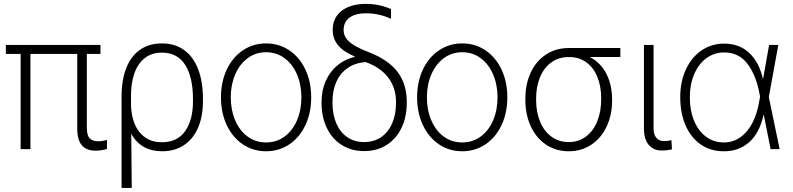

<svg xmlns="http://www.w3.org/2000/svg" viewBox="-20 -759 4033 977"><path d="M491.2 -484.4H421.9V-110.4Q421.9 -70.3 436.3 -55.2Q450.7 -40 480.5 -40Q499 -40 524.4 -46.9V-1Q494.6 7.8 466.8 7.8Q420.4 7.8 396.7 -19.5Q373 -46.9 373 -106.4V-484.4H134.8V0H85V-484.4H9.8V-530.3H491.2Z M803.7 -538.1Q870.6 -538.1 917.5 -503.9Q964.4 -469.7 988.5 -406.2Q1012.7 -342.8 1012.7 -255.9V-243.2Q1012.7 -167.5 988.3 -110.1Q963.9 -52.7 917 -21Q870.1 10.7 804.7 10.7Q697.3 10.7 647.9 -78.1L650.4 197.3H598.6V-266.6Q598.6 -353 623 -414.1Q647.5 -475.1 693.6 -506.6Q739.7 -538.1 803.7 -538.1ZM647 -207.5 647.5 -208Q650.9 -159.2 668.9 -120.1Q687 -81.1 720.9 -58.1Q754.9 -35.2 803.7 -35.2Q882.3 -35.2 922.1 -91.8Q961.9 -148.4 961.9 -243.2V-255.9Q961.9 -366.2 922.4 -428.7Q882.8 -491.2 803.7 -491.2Q751 -491.2 715.6 -462.6Q680.2 -434.1 663.1 -383.5Q646 -333 646.5 -267.6Z M1104.5 -263.7Q1104.5 -342.8 1134 -405.3Q1163.6 -467.8 1215.8 -502.9Q1268.1 -538.1 1334 -538.1Q1399.9 -538.1 1452.1 -502.9Q1504.4 -467.8 1533.9 -405.3Q1563.5 -342.8 1563.5 -263.7Q1563.5 -184.6 1533.9 -122.1Q1504.4 -59.6 1452.1 -24.4Q1399.9 10.7 1334 10.7Q1268.1 10.7 1215.8 -24.4Q1163.6 -59.6 1134 -122.1Q1104.5 -184.6 1104.5 -263.7ZM1513.7 -263.7Q1513.7 -327.1 1491.5 -379.6Q1469.2 -432.1 1428.5 -462.6Q1387.7 -493.2 1334 -493.2Q1280.3 -493.2 1239.5 -462.4Q1198.7 -431.6 1176.5 -379.4Q1154.3 -327.1 1154.3 -263.7Q1154.3 -199.7 1176.5 -147.2Q1198.7 -94.7 1239.5 -64.5Q1280.3 -34.2 1334 -34.2Q1387.7 -34.2 1428.5 -64.5Q1469.2 -94.7 1491.5 -147.2Q1513.7 -199.7 1513.7 -263.7Z M1841.8 -739.3Q1909.2 -739.3 1969.7 -712.9V-663.1Q1942.9 -676.3 1909.9 -683.8Q1877 -691.4 1842.8 -691.4Q1788.1 -691.4 1758.3 -669.2Q1728.5 -647 1728.5 -606.4Q1728.5 -584.5 1740 -566.2Q1751.5 -547.9 1779.8 -530Q1808.1 -512.2 1857.4 -493.2Q1956.5 -454.6 2003.2 -392.8Q2049.8 -331.1 2049.8 -241.2V-235.4Q2049.8 -164.1 2023.2 -108.4Q1996.6 -52.7 1947.5 -21.5Q1898.4 9.8 1833 9.8Q1767.6 9.8 1718.5 -21.5Q1669.4 -52.7 1642.8 -108.4Q1616.2 -164.1 1616.2 -235.4V-241.2Q1616.2 -298.8 1637.5 -346.7Q1658.7 -394.5 1696.8 -426.3Q1734.9 -458 1785.2 -469.7V-471.7Q1728.5 -495.1 1700.7 -528.3Q1672.9 -561.5 1672.9 -607.4Q1672.9 -647.9 1693.1 -677.5Q1713.4 -707 1751.5 -723.1Q1789.6 -739.3 1841.8 -739.3ZM1833 -36.1Q1883.3 -36.1 1919.9 -61.5Q1956.5 -86.9 1975.8 -132.1Q1995.1 -177.2 1995.1 -235.4V-241.2Q1995.1 -311.5 1955.6 -364Q1916 -416.5 1839.8 -443.4Q1785.2 -438.5 1747.6 -411.9Q1710 -385.3 1690.9 -341.3Q1671.9 -297.4 1671.9 -241.2V-235.4Q1671.9 -177.2 1690.9 -132.1Q1710 -86.9 1746.3 -61.5Q1782.7 -36.1 1833 -36.1Z M2102.5 -263.7Q2102.5 -342.8 2132.1 -405.3Q2161.6 -467.8 2213.9 -502.9Q2266.1 -538.1 2332 -538.1Q2397.9 -538.1 2450.2 -502.9Q2502.4 -467.8 2532 -405.3Q2561.5 -342.8 2561.5 -263.7Q2561.5 -184.6 2532 -122.1Q2502.4 -59.6 2450.2 -24.4Q2397.9 10.7 2332 10.7Q2266.1 10.7 2213.9 -24.4Q2161.6 -59.6 2132.1 -122.1Q2102.5 -184.6 2102.5 -263.7ZM2511.7 -263.7Q2511.7 -327.1 2489.5 -379.6Q2467.3 -432.1 2426.5 -462.6Q2385.7 -493.2 2332 -493.2Q2278.3 -493.2 2237.5 -462.4Q2196.8 -431.6 2174.6 -379.4Q2152.3 -327.1 2152.3 -263.7Q2152.3 -199.7 2174.6 -147.2Q2196.8 -94.7 2237.5 -64.5Q2278.3 -34.2 2332 -34.2Q2385.7 -34.2 2426.5 -64.5Q2467.3 -94.7 2489.5 -147.2Q2511.7 -199.7 2511.7 -263.7Z M2874 -514.6H3136.7V-468.8H2981.4Q3036.1 -440.4 3065.4 -383.8Q3094.7 -327.1 3094.7 -252V-247.1Q3094.7 -174.8 3067.4 -116Q3040 -57.1 2989.7 -23.2Q2939.5 10.7 2874 10.7Q2808.6 10.7 2758.3 -23.2Q2708 -57.1 2680.7 -116.7Q2653.3 -176.3 2653.3 -251V-256.8Q2653.3 -330.6 2680.4 -389.2Q2707.5 -447.8 2757.6 -481.2Q2807.6 -514.6 2874 -514.6ZM2874 -36.1Q2924.8 -36.1 2962.2 -64.5Q2999.5 -92.8 3019.3 -142.1Q3039.1 -191.4 3039.1 -253.9V-259.8Q3039.1 -319.3 3020 -366.7Q3001 -414.1 2964.1 -441.4Q2927.2 -468.8 2875 -468.8Q2822.8 -468.8 2784.9 -441.2Q2747.1 -413.6 2727.5 -365.2Q2708 -316.9 2708 -256.8V-251Q2708 -189.5 2728 -140.6Q2748 -91.8 2785.6 -64Q2823.2 -36.1 2874 -36.1Z M3305.7 -530.3V-104.5Q3305.7 -73.2 3320.6 -57.1Q3335.4 -41 3358.4 -41Q3371.1 -41 3382.1 -42.7Q3393.1 -44.4 3396.5 -45.9L3399.4 1Q3392.1 2.9 3377.9 4.9Q3363.8 6.8 3345.7 6.8Q3305.7 6.8 3281.2 -21.7Q3256.8 -50.3 3256.8 -104.5V-530.3Z M3441.4 -264.6Q3441.4 -343.3 3470 -405.3Q3498.5 -467.3 3549.6 -502.2Q3600.6 -537.1 3665 -537.1Q3742.2 -537.1 3792.7 -489.5Q3843.3 -441.9 3862.8 -356L3893.6 -530.3H3940.4L3892.1 -265.1L3947.3 0H3901.4L3866.7 -173.8H3865.2Q3844.2 -80.1 3790.8 -34.2Q3737.3 11.7 3662.1 10.7Q3595.7 10.7 3545.7 -23.9Q3495.6 -58.6 3468.5 -121.1Q3441.4 -183.6 3441.4 -264.6ZM3663.1 -34.2Q3710 -34.2 3747.1 -60.3Q3784.2 -86.4 3808.8 -134Q3833.5 -181.6 3843.8 -246.1L3847.7 -268.1L3844.7 -282.2Q3827.6 -376 3783.7 -434.1Q3739.7 -492.2 3665 -492.2Q3614.3 -492.2 3574.5 -462.9Q3534.7 -433.6 3512.5 -381.6Q3490.2 -329.6 3490.2 -263.7Q3490.2 -197.3 3511.7 -145Q3533.2 -92.8 3572.5 -63.5Q3611.8 -34.2 3663.1 -34.2Z"/></svg>

Font: Pretendard GOV ExtraLight
Style: Regular
Weight: 200
Designer: Base glyphs from Inter by Rasmus Andersson; Hangeul glyphs from Noto Sans CJK(Source Han Sans) by Jang Soo-young and Kan
Foundry: Kil Hyung-jin
Version: Version 1.309